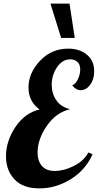

<svg xmlns="http://www.w3.org/2000/svg" viewBox="-20 -1020 539 1058"><path d="M467 -180 490 -170Q452 -84 370.5 -33Q289 18 197 18Q106 18 59.5 -32Q13 -82 13 -158Q13 -242 64.5 -319.5Q116 -397 198 -417Q137 -461 137 -537Q137 -618 200.5 -685Q264 -752 356 -752Q418 -752 458.5 -719Q499 -686 499 -627Q499 -583 477 -553Q455 -523 425 -523Q398 -523 378 -550Q396 -556 409 -583Q422 -610 422 -637Q422 -666 406 -679.5Q390 -693 367 -693Q324 -693 294.5 -650Q265 -607 265 -552Q265 -505 290 -468Q315 -431 366 -418Q290 -401 238.5 -327Q187 -253 187 -179Q187 -134 210.5 -106Q234 -78 282 -78Q332 -78 387 -105.5Q442 -133 467 -180ZM317 -811 258 -1000H363L392 -811Z"/></svg>

Font: Lobster Two
Style: Bold Italic
Weight: 700
Designer: Pablo Impallari
Foundry: Pablo Impallari. www.impallari.com
Version: Version 2.000